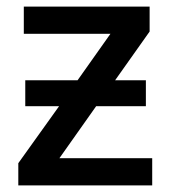

<svg xmlns="http://www.w3.org/2000/svg" viewBox="-20 -559 515 579"><path d="M51.8 -539.1V-457H313L213.9 -316.9H56.2V-238.8H158.2L35.2 -66.9V0H439V-82H159.2L270 -238.8H419.9V-316.9H327.1L431.2 -463.9V-539.1Z"/></svg>

Font: Noto Reveo Sans
Style: Regular
Weight: 500
Designer: Monotype Design Team
Foundry: Monotype Imaging Inc.
Version: Version 2.007